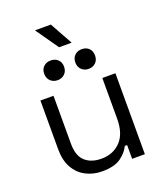

<svg xmlns="http://www.w3.org/2000/svg" viewBox="-158 -978 928 1090"><g transform="rotate(-20 306.0 -432.5)"><path d="M270 9Q217 9 172.5 -14Q128 -37 102.5 -82.5Q77 -128 77 -193V-489H156V-199Q156 -126 192.5 -93Q229 -60 291 -60Q361 -60 406 -106Q451 -152 451 -243V-489H530V0H453V-83H439Q423 -48 384 -19.5Q345 9 270 9ZM396 -564Q371 -564 354 -580.5Q337 -597 337 -624Q337 -651 354 -667Q371 -683 396 -683Q423 -683 439.5 -667Q456 -651 456 -624Q456 -597 439.5 -580.5Q423 -564 396 -564ZM209 -564Q183 -564 166 -580.5Q149 -597 149 -624Q149 -651 166 -667Q183 -683 209 -683Q235 -683 252 -667Q269 -651 269 -624Q269 -597 252 -580.5Q235 -564 209 -564ZM280 -737 184 -874H280L356 -737Z"/></g></svg>

Font: Space Grotesk
Style: Regular
Weight: 400
Designer: Florian Karsten
Foundry: Florian Karsten
Version: Version 2.000